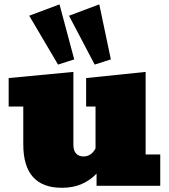

<svg xmlns="http://www.w3.org/2000/svg" viewBox="-20 -869 792 898"><path d="M269.5 9.3Q88.9 9.3 88.9 -193.8V-370.6H20.5V-503.9L323.2 -532.7V-193.4Q323.2 -163.6 336.4 -150.4Q349.6 -137.2 370.1 -137.2Q406.7 -137.2 426.8 -174.8V-370.6H382.8V-503.9L661.1 -532.7V-146.5H729.5V0H431.6V-57.1Q402.3 -25.9 362.1 -8.3Q321.8 9.3 269.5 9.3ZM251.5 -566.9 116.7 -795.4 258.3 -848.6 327.1 -591.3ZM422.9 -566.9 302.7 -795.4 444.3 -848.6 498.5 -591.3Z"/></svg>

Font: Bevan
Style: Regular
Weight: 400
Designer: Vernon Adams
Foundry: Vernon Adams
Version: Version 2.100; ttfautohint (v1.8.3)